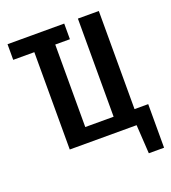

<svg xmlns="http://www.w3.org/2000/svg" viewBox="-133 -677 824 923"><g transform="rotate(-20 279.0 -215.5)"><path d="M478 -76H548V147H470L461 0H119V-498H11V-578H301V-498H226V-76H371V-578H478Z"/></g></svg>

Font: Oswald
Style: Regular
Weight: 400
Designer: Vernon Adams
Foundry: Vernon Adams
Version: Version 4.103; ttfautohint (v1.8.3)